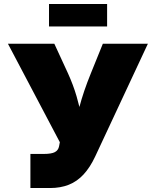

<svg xmlns="http://www.w3.org/2000/svg" viewBox="-20 -948 786 968"><path d="M133.3 0V-171.9H200.7Q239.7 -171.9 256.8 -181.2Q273.9 -190.4 277.8 -210.4L281.7 -231L20 -727.5H253.9L322.8 -578.1Q349.6 -519 366 -462.6Q382.3 -406.2 391.4 -357.9Q400.4 -309.6 405.3 -275.4H346.7Q358.9 -326.7 379.9 -407Q400.9 -487.3 438 -578.1L498.5 -727.5H725.6L460 -159.2Q434.1 -104 401.4 -68.6Q368.7 -33.2 326.9 -16.6Q285.2 0 232.4 0ZM520 -927.7V-814.5H227.1V-927.7Z"/></svg>

Font: Inter 16pt Black
Style: Regular
Weight: 900
Version: Version 4.001;git-66647c0bb